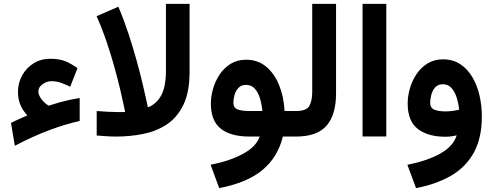

<svg xmlns="http://www.w3.org/2000/svg" viewBox="-20 -702 2539 987"><path d="M177.2 -231.9Q177.2 -213.9 192.4 -193.1Q207.5 -172.4 230 -158.7Q264.6 -169.9 289.6 -176.8Q314.5 -183.6 337.6 -188.5Q360.8 -193.4 389.6 -198.2V-80.1Q319.3 -64.9 234.1 -33.2Q148.9 -1.5 56.2 47.4L36.6 -69.8Q56.6 -80.6 77.4 -89.6Q98.1 -98.6 120.6 -108.9Q72.3 -159.7 72.3 -228.5Q72.3 -275.4 93.8 -314.2Q115.2 -353 152.8 -376.5Q190.4 -399.9 238.3 -399.9Q285.2 -399.9 315.9 -387.2Q346.7 -374.5 378.4 -351.6L340.8 -256.3Q316.9 -268.1 293.5 -276.4Q270 -284.7 244.6 -284.7Q220.7 -284.7 199 -269.3Q177.2 -253.9 177.2 -231.9Z M577.1 0Q552.2 0 527.6 -1.7Q502.9 -3.4 477.1 -5.4V-131.3Q540.5 -126 586.9 -126Q598.1 -126 607.2 -126Q616.2 -126 623 -126.5Q623 -126.5 616.9 -157Q610.8 -187.5 598.6 -239Q586.4 -290.5 568.8 -354.5Q551.3 -418.5 528.1 -486.8Q504.9 -555.2 476.6 -618.7L588.4 -667.5Q616.7 -601.1 640.4 -529.1Q664.1 -457 682.6 -389.6Q701.2 -322.3 713.9 -268.1Q726.6 -213.9 733.4 -181.9Q740.2 -149.9 740.2 -149.9Q785.6 -168 809.3 -212.9Q833 -257.8 833 -337.9V-682.1H954.6V-333Q954.6 -228 922.4 -162.4Q890.1 -96.7 836.2 -61.5Q782.2 -26.4 714.8 -13.2Q647.5 0 577.1 0Z M1245.6 -395Q1305.2 -395 1347.9 -359.6Q1390.6 -324.2 1414.8 -264.4Q1439 -204.6 1442.9 -131.3H1483.9V0H1434.1Q1408.2 106 1329.6 171.6Q1251 237.3 1106.9 265.1L1062.5 145Q1158.2 126.5 1227.3 89.8Q1296.4 53.2 1314.9 0H1263.2Q1166 0 1115 -40.5Q1064 -81.1 1064 -169.9Q1064 -206.1 1075.2 -245.4Q1086.4 -284.7 1108.9 -318.6Q1131.3 -352.5 1165.5 -373.8Q1199.7 -395 1245.6 -395ZM1261.7 -131.3H1328.6Q1325.7 -165.5 1316.4 -196.3Q1307.1 -227.1 1289.8 -246.3Q1272.5 -265.6 1244.6 -265.6Q1220.2 -265.6 1205.8 -250.2Q1191.4 -234.9 1185.5 -213.6Q1179.7 -192.4 1179.7 -174.8Q1179.7 -147.5 1201.7 -139.4Q1223.6 -131.3 1261.7 -131.3Z M1464.4 -131.3H1502Q1554.7 -131.3 1569.8 -157Q1585 -182.6 1585 -231.4V-682.1H1707.5V-222.2Q1707.5 -112.3 1658.9 -56.2Q1610.4 0 1501.5 0H1464.4Z M1965.8 -682.1V-0.5H1843.8V-682.1Z M2457 -103.5Q2457 6.8 2416.3 81.5Q2375.5 156.2 2299.6 200.7Q2223.6 245.1 2118.7 265.1L2074.2 145Q2176.3 125 2243.7 87.2Q2311 49.3 2327.6 -6.3Q2296.9 1 2271 1Q2179.7 1 2127.7 -39.3Q2075.7 -79.6 2075.7 -169.9Q2075.7 -208.5 2087.4 -248.5Q2099.1 -288.6 2122.1 -322.3Q2145 -356 2179 -376.5Q2212.9 -397 2257.3 -397Q2308.6 -397 2346.2 -372.1Q2383.8 -347.2 2408.4 -305.2Q2433.1 -263.2 2445.1 -210.9Q2457 -158.7 2457 -103.5ZM2270 -129.4Q2290.5 -129.4 2308.8 -132.1Q2327.1 -134.8 2340.3 -138.2Q2337.4 -168.5 2328.1 -198.7Q2318.8 -229 2301.5 -249Q2284.2 -269 2256.3 -269Q2231 -269 2216.8 -252.4Q2202.6 -235.8 2197 -213.9Q2191.4 -191.9 2191.4 -174.8Q2191.4 -146.5 2213.1 -137.9Q2234.9 -129.4 2270 -129.4Z"/></svg>

Font: Vazirmatn RD UI
Style: Bold
Weight: 700
Designer: Saber Rastikerdar
Foundry: Saber Rastikerdar
Version: Version 33.003